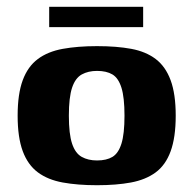

<svg xmlns="http://www.w3.org/2000/svg" viewBox="-20 -540 570 566"><path d="M266 6Q209 6 165 -2Q121 -10 91.5 -32Q62 -54 47 -94.5Q32 -135 32 -199Q32 -263 47 -303.5Q62 -344 91.5 -366Q121 -388 165 -396Q209 -404 266 -404Q324 -404 367 -396Q410 -388 439 -366Q468 -344 483 -303.5Q498 -263 498 -199Q498 -135 483 -94Q468 -53 438.5 -31.5Q409 -10 366 -2Q323 6 266 6ZM266 -67Q294 -67 311.5 -77.5Q329 -88 338 -116.5Q347 -145 347 -199Q347 -253 338 -281.5Q329 -310 311.5 -320.5Q294 -331 266 -331Q240 -331 221 -320.5Q202 -310 192.5 -281.5Q183 -253 183 -199Q183 -145 192.5 -116.5Q202 -88 221 -77.5Q240 -67 266 -67ZM125 -460V-520H402V-460Z"/></svg>

Font: r_Genos
Style: Bold
Weight: 700
Designer: Robert E. Leuschke
Foundry: Robert E. Leuschke
Version: Version 2.000;June 29, 2024;FontCreator 14.0.0.2814 32-bit